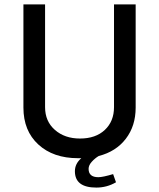

<svg xmlns="http://www.w3.org/2000/svg" viewBox="-20 -706 720 869"><path d="M496 -686H594V-219Q594 -136 549.5 -78Q505 -20 427 0Q410 10 395.5 26Q381 42 381 58Q381 96 425 96Q445 96 492 82L505 119Q464 143 416 143Q319 143 319 69Q319 35 348 10H346H333Q221 10 153.5 -52Q86 -114 86 -219V-686H184V-221Q184 -157 228.5 -118Q273 -79 342 -79Q413 -79 454.5 -118Q496 -157 496 -221Z"/></svg>

Font: Chivo
Style: Regular
Weight: 400
Designer: Hector Gatti
Foundry: Omnibus-Type
Version: Version 1.007;PS 001.007;hotconv 1.0.88;makeotf.lib2.5.64775